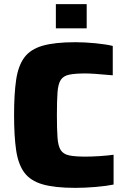

<svg xmlns="http://www.w3.org/2000/svg" viewBox="-20 -900 608 928"><path d="M344 8Q245 8 186 -9Q127 -26 97.5 -66Q68 -106 58 -174Q48 -242 48 -344Q48 -446 58 -514Q68 -582 97.5 -622Q127 -662 186 -679Q245 -696 344 -696Q390 -696 441 -691Q492 -686 525 -678V-536Q471 -541 440.5 -543Q410 -545 393 -545Q342 -545 314 -539Q286 -533 273.5 -513.5Q261 -494 258 -453.5Q255 -413 255 -344Q255 -275 258 -234.5Q261 -194 273.5 -174.5Q286 -155 314 -149Q342 -143 393 -143Q424 -143 462 -145.5Q500 -148 529 -152V-8Q496 -1 443.5 3.5Q391 8 344 8ZM250 -763V-880H399V-763Z"/></svg>

Font: Saira ExtraBold
Style: Regular
Weight: 800
Designer: Hector Gatti with collaboration of the Omnibus-Type team
Foundry: Omnibus-Type
Version: Version 1.100; ttfautohint (v1.8.3)